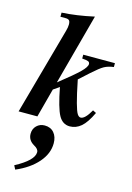

<svg xmlns="http://www.w3.org/2000/svg" viewBox="-175 -773 828 1206"><g transform="rotate(15 238.5 -170.0)"><path d="M149 -188 99 0H-23L134 -566Q141 -590 141 -608Q141 -628 134 -635Q127 -642 111 -642H77V-669Q173 -674 286 -699L162 -238Q257 -313 292 -347.5Q327 -382 327 -401Q327 -413 316.5 -417.5Q306 -422 277 -424V-449H483V-424Q446 -419 421.5 -405.5Q397 -392 348 -348L284 -290Q303 -195 317 -144.5Q331 -94 341 -78.5Q351 -63 363 -63Q391 -63 427 -127L449 -116Q417 -48 384 -20Q351 8 311 8Q264 8 238.5 -38.5Q213 -85 188 -215ZM51 359 38 334Q156 271 156 218Q156 197 126 181Q86 158 86 116Q86 84 107 63.5Q128 43 159 43Q198 43 220 69Q242 95 242 137Q242 204 191 262.5Q140 321 51 359Z"/></g></svg>

Font: STIX MathJax Latin
Style: Bold Italic
Weight: 700
Italic angle: -16.33°
Designer: MicroPress Inc., with final additions and corrections provided by Coen Hoffman, Elsevier (retired)
Version: Version 1.1.1